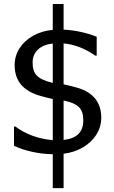

<svg xmlns="http://www.w3.org/2000/svg" viewBox="-20 -790 586 986"><path d="M500 -185.5C500 -269 453.6 -321.8 360.8 -343.8L346.7 -347.7L336.9 -350.1L317.9 -354.5L306.6 -356.9V-566.9C361.3 -562.5 415.5 -541.5 469.2 -504.4H476.6V-601.1C455.1 -610.4 428.7 -618.2 397 -625.5C365.2 -632.8 335 -636.7 306.6 -637.7V-769.5H251V-636.7C212.9 -633.3 179.2 -623 149.4 -606C89.8 -572.3 55.2 -517.6 55.2 -456.5C55.2 -376 96.2 -322.3 191.4 -296.4C203.6 -293 213.9 -290 221.2 -288.6L251 -281.2V-70.3C176.3 -76.7 111.3 -101.1 59.1 -140.1H51.8V-41.5C78.6 -28.3 109.9 -18.1 145.5 -10.3C181.2 -2.4 216.3 1.5 251 2V176.3H306.6V-0.5C343.3 -4.9 376.5 -16.1 406.2 -33.2C464.8 -67.9 500 -123 500 -185.5ZM251 -364.3C170.9 -383.8 147.5 -410.2 147.5 -469.2C147.5 -525.9 189.9 -560.5 251 -566.4ZM407.7 -172.9C407.7 -110.8 374.5 -79.1 306.6 -71.3V-273.9C379.9 -258.3 407.7 -233.9 407.7 -172.9Z"/></svg>

Font: SG Kara SemiBold
Style: Regular
Weight: 400
Designer: Damoon Khanjanzadeh
Version: Version 1.000